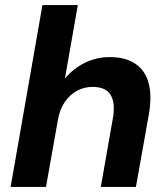

<svg xmlns="http://www.w3.org/2000/svg" viewBox="-20 -740 662 760"><path d="M22 0 148 -720H288L237 -429Q268 -467 314 -490.5Q360 -514 415 -514Q477 -514 516 -487.5Q555 -461 568.5 -410.5Q582 -360 569 -286L518 0H379L427 -273Q437 -332 418 -364Q399 -396 346 -396Q313 -396 284.5 -380.5Q256 -365 236 -335.5Q216 -306 209 -264L162 0Z"/></svg>

Font: DM Sans 16pt ExtraBold
Style: Italic
Weight: 800
Italic angle: -10°
Version: Version 4.004;gftools[0.9.30]